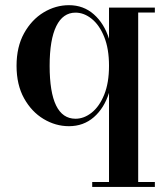

<svg xmlns="http://www.w3.org/2000/svg" viewBox="-20 -490 663 760"><path d="M593 230.5V250H345V230.5H411.5V-122.5Q392.5 -62 351.5 -26.2Q310.5 9.5 253 9.5Q200 9.5 152.5 -19Q105 -47.5 75.2 -101Q45.5 -154.5 45.5 -229.5Q45.5 -304.5 75.2 -358.2Q105 -412 152.5 -440.8Q200 -469.5 253 -469.5Q310.5 -469.5 351.5 -433.2Q392.5 -397 411.5 -336.5V-460H593V-440.5H527V230.5ZM411.5 -229.5Q411.5 -297 392.5 -344Q373.5 -391 343 -415.5Q312.5 -440 279 -440Q229 -440 202.8 -386.5Q176.5 -333 176.5 -229.5Q176.5 -20 279 -20Q312.5 -20 343 -44.2Q373.5 -68.5 392.5 -115.2Q411.5 -162 411.5 -229.5Z"/></svg>

Font: Bodoni* 11pt Medium
Style: Regular
Weight: 500
Version: Version 2.3